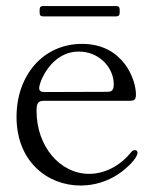

<svg xmlns="http://www.w3.org/2000/svg" viewBox="-20 -587 498 620"><path d="M240.1 12.1C286.2 12.1 327.4 -2.1 360.1 -23.4C390.6 -43.3 424 -76.7 424 -93.8C424 -99.4 420.5 -102.3 415.5 -102.3C409.8 -102.3 406.2 -99.4 400.6 -92.3C376.4 -61.8 328.1 -25.6 267.8 -25.6C174 -25.6 98 -114.3 98 -228.7C98 -247.9 100.1 -261.4 120 -261.4H384.2C410.5 -261.4 419 -259.9 419 -282C419 -329.5 378.6 -445.3 245 -445.3C119.3 -445.3 33.4 -343.8 33.4 -209.5C33.4 -65.3 133.5 12.1 240.1 12.1ZM106.5 -302.6C106.9 -323.5 145.6 -420.5 234.4 -420.5C301.8 -420.5 347.3 -367.2 347.3 -315.3C347.3 -295.5 340.9 -290.5 326.7 -290.5L124.3 -289.8C112.6 -289.8 106.5 -293 106.5 -302.6ZM108 -545.5C108.3 -537.3 111.2 -534.4 119.3 -534.1H355.1C363.3 -534.4 366.1 -537.3 366.5 -545.5V-556.1C366.1 -564.3 363.3 -567.1 355.1 -567.5H119.3C111.2 -567.1 108.3 -564.3 108 -556.1Z"/></svg>

Font: Margiela Serif Light
Style: Regular
Weight: 300
Designer: Andreas Faust, Stefan Endress
Version: Version 1.002;FEAKit 1.0